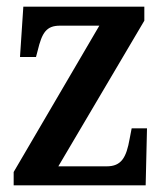

<svg xmlns="http://www.w3.org/2000/svg" viewBox="-20 -556 493 576"><path d="M21 0H417L421 -171H375L369 -140C359 -83 344 -57 300 -57H155L413 -494V-536H50L40 -385H88L93 -404C106 -458 119 -479 160 -479H278L21 -40Z"/></svg>

Font: Noto Serif Bengali Condensed SemiBold
Style: Regular
Weight: 600
Width: 3
Designer: Juan Bruce, Universal Thirst, Indian Type Foundry and the Monotype Design Team.
Foundry: Monotype Imaging Inc.
Version: Version 2.003